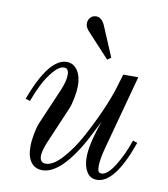

<svg xmlns="http://www.w3.org/2000/svg" viewBox="-79 -751 729 831"><g transform="rotate(10 285.0 -336.0)"><path d="M356 -507.8 259.8 -611.8Q242.2 -629.4 242.2 -647Q242.2 -662.6 252 -673.3Q261.7 -684.1 277.8 -684.1Q301.3 -684.1 315.9 -651.9L372.1 -519ZM526.9 -182.1 546.9 -175.8Q481 12.2 401.9 12.2Q372.6 12.2 357.2 -12.7Q341.8 -37.6 341.8 -77.1Q341.8 -135.3 378.9 -238.8Q335.4 -150.9 311.5 -112.8Q232.9 12.2 162.1 12.2Q129.9 12.2 112.1 -11.7Q94.2 -35.6 94.2 -80.1Q94.2 -106 100.1 -136.5Q106 -167 113.8 -186L183.1 -347.2Q199.2 -386.7 199.2 -413.1Q199.2 -441.9 179.2 -441.9Q157.7 -441.9 133.1 -413.3Q108.4 -384.8 90.3 -348.9Q72.3 -313 58.1 -273.9L38.1 -279.8Q51.8 -317.9 67.1 -349.9Q82.5 -381.8 101.3 -409.2Q120.1 -436.5 141.8 -452.1Q163.6 -467.8 186 -467.8Q215.8 -467.8 233.4 -441.9Q251 -416 251 -375Q251 -350.6 245.1 -320.1Q239.3 -289.6 231 -270L162.1 -108.9Q146 -69.3 146 -48.8Q146 -18.1 171.9 -18.1Q204.1 -18.1 243.9 -61.8Q283.7 -105.5 317.6 -168.2Q351.6 -231 377.4 -290Q403.3 -349.1 416 -390.1L436 -456.1H502L415 -133.8Q399.9 -79.6 399.9 -47.9Q399.9 -31.7 403.8 -24.9Q407.7 -18.1 417 -18.1Q442.9 -18.1 474.1 -67.9Q505.4 -117.7 526.9 -182.1Z"/></g></svg>

Font: Flanker Steampunk
Style: Italic
Weight: 400
Italic angle: -12°
Designer: Alexey Kryukov, Leonardo Di Lena
Foundry: Alexey Kryukov, Leonardo Di Lena
Version: 1.210